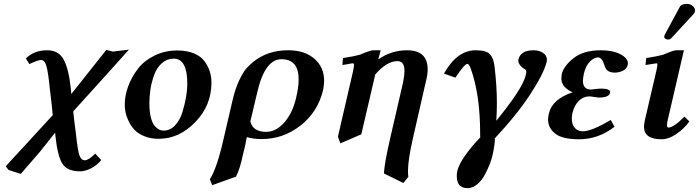

<svg xmlns="http://www.w3.org/2000/svg" viewBox="-20 -703 3589 986"><path d="M235.8 -247.1Q228 -328.1 219 -361.6Q210 -395 190.9 -395Q175.8 -395 130.9 -374L112.8 -402.8Q154.8 -444.8 222.2 -444.8Q280.3 -444.8 306.2 -398.4Q332 -352.1 342.8 -255.9Q343.8 -247.1 346.2 -220.2Q372.1 -253.4 433.6 -330.3Q495.1 -407.2 525.9 -446.8L560.1 -438Q604 -443.8 642.1 -448.2L536.1 -330.1L356 -130.9Q357.9 -111.8 362.5 -73Q367.2 -34.2 370.1 -15.1Q378.9 69.8 387.9 95Q397 120.1 416 120.1Q434.1 120.1 469.2 85.9L500 119.1Q478 146 447.5 161.4Q417 176.8 391.1 176.8Q324.2 176.8 299.6 136.5Q274.9 96.2 264.2 -8.8L263.2 -22Q237.3 10.3 187 74.2L86.9 189.9L23.9 169.9L9.8 150.9L22.9 136.2L251 -111.8Q244.6 -179.7 235.8 -247.1Z M747.1 -172.9Q747.1 -129.9 754.9 -99.4Q762.7 -68.8 775.1 -55.4Q787.6 -42 798.1 -37.1Q808.6 -32.2 819.8 -32.2Q854 -32.2 879.4 -59.6Q904.8 -86.9 917.2 -128.4Q929.7 -169.9 935.8 -206.5Q941.9 -243.2 941.9 -272Q941.9 -401.9 872.1 -401.9Q837.9 -401.9 811.8 -378.9Q785.6 -356 772.2 -319.6Q758.8 -283.2 752.9 -246.1Q747.1 -209 747.1 -172.9ZM620.6 -165Q620.6 -211.9 638.2 -259.5Q655.8 -307.1 687.7 -349.1Q719.7 -391.1 773.2 -417.5Q826.7 -443.8 890.6 -443.8Q939.5 -443.8 975.6 -429Q1011.7 -414.1 1030.3 -388.4Q1048.8 -362.8 1057.4 -335.9Q1065.9 -309.1 1065.9 -278.8Q1065.9 -161.6 982.9 -75.9Q899.9 9.8 794.9 9.8Q753.9 9.8 721.9 -3.2Q689.9 -16.1 671.4 -35.6Q652.8 -55.2 640.9 -80.1Q628.9 -105 624.8 -126Q620.6 -147 620.6 -165Z M1500.5 -200.2Q1513.7 -255.4 1513.7 -294.9Q1513.7 -398.9 1425.8 -398.9Q1340.8 -398.9 1301.8 -231.9L1265.6 -79.1Q1278.8 -25.9 1346.7 -25.9Q1397.5 -25.9 1439.9 -74Q1482.4 -122.1 1500.5 -200.2ZM1191.9 204.1 1069.8 248 1057.6 217.8Q1094.7 160.6 1129.9 2.9L1173.8 -186Q1188 -248 1208.7 -291Q1229.5 -334 1243.7 -350.1Q1257.8 -366.2 1281.7 -386.2Q1356 -445.3 1460.4 -444.8Q1544.4 -444.8 1594.5 -401.4Q1644.5 -357.9 1644.5 -288.1Q1644.5 -269 1639.6 -242.2Q1612.8 -128.4 1523.7 -58.6Q1434.6 11.2 1323.7 11.2Q1280.8 11.2 1247.6 1Q1244.6 12.2 1240.7 36.1Q1236.8 56.2 1228.5 86.9Q1212.9 164.1 1191.9 204.1Z M1935.1 -444.8 1922.4 -397.9Q1989.3 -444.8 2070.3 -444.8Q2176.3 -444.8 2176.3 -346.2Q2176.3 -320.3 2167 -284.2L2102.1 0Q2075.2 116.2 2075.2 173.8Q2075.2 195.8 2077.1 205.1L2051.3 236.8L1952.1 188Q1952.1 144 1985.4 0L2049.3 -276.9Q2057.1 -314 2057.1 -339.8Q2057.1 -388.7 2021 -389.2Q1966.8 -389.2 1907.2 -320.8L1835.4 -13.2L1728 33.2L1715.3 -1L1793 -336.9Q1797.9 -361.8 1798.3 -367.2Q1798.3 -378.4 1792 -377.9Q1788.1 -377.9 1783.2 -377Q1778.3 -376 1765.4 -373.5Q1752.4 -371.1 1738.3 -369.1L1741.2 -404.8Q1798.3 -413.6 1828.1 -421.9Q1833 -423.8 1839.1 -426.5Q1845.2 -429.2 1852.8 -432.1Q1860.4 -435.1 1863.3 -436Q1885.3 -444.8 1898.4 -444.8Z M2787.6 -386.2Q2772.5 -324.2 2701.7 -216.6Q2630.9 -108.9 2516.6 12.2L2522 8.8Q2520 47.9 2508.8 96.2Q2504.9 114.3 2495.8 137.7Q2486.8 161.1 2471.2 191.7Q2455.6 222.2 2431.6 242.7Q2407.7 263.2 2380.9 263.2Q2325.7 263.2 2325.7 201.2Q2325.7 186 2328.6 173.8Q2345.7 107.9 2449.7 -1L2445.8 2V-15.1Q2445.8 -218.3 2397 -352.1Q2388.2 -375 2379.9 -375Q2365.7 -375 2318.8 -304.2L2259.8 -325.2Q2327.6 -445.3 2422.9 -444.8Q2477.1 -444.8 2495.8 -424.8Q2514.6 -404.8 2519.5 -362.8Q2531.7 -261.7 2531.7 -174.8Q2531.7 -130.9 2528.8 -83Q2663.6 -248 2679.7 -315.9Q2682.6 -328.1 2682.6 -334Q2682.6 -342.8 2676.8 -347.2Q2663.6 -353 2652.6 -366Q2641.6 -378.9 2641.6 -393.1Q2641.6 -394 2642.1 -396Q2642.6 -397.9 2642.6 -398.9Q2654.8 -444.8 2719.7 -444.8Q2749.5 -444.8 2769 -431.4Q2788.6 -418 2788.6 -396Q2788.6 -395 2788.1 -391.6Q2787.6 -388.2 2787.6 -386.2Z M2919.4 -121.1Q2916.5 -106 2916.5 -92.8Q2916.5 -64 2931.6 -46.4Q2946.8 -28.8 2973.6 -28.8Q3017.6 -28.8 3116.7 -86.9L3135.7 -51.8Q3052.7 12.2 2953.6 12.2Q2866.7 12.2 2830.6 -17.3Q2794.4 -46.9 2794.4 -88.9Q2794.4 -100.1 2798.3 -118.2Q2814.5 -193.4 2920.4 -229Q2862.3 -255.9 2862.8 -299.8Q2862.8 -305.7 2864.7 -321.8Q2874.5 -363.8 2925.5 -404.3Q2976.6 -444.8 3065.4 -444.8Q3126.5 -444.8 3165.5 -424.8Q3204.6 -404.8 3204.6 -377Q3204.6 -373 3203.6 -370.1Q3198.7 -349.1 3178.7 -339.6Q3158.7 -330.1 3137.7 -330.1Q3094.7 -330.1 3085.4 -363.8Q3072.3 -407.7 3051.8 -408.2Q3031.7 -408.2 3010.3 -387.7Q2988.8 -367.2 2978.5 -325.2Q2973.6 -300.3 2973.6 -288.1Q2973.6 -243.2 3015.6 -243.2Q3018.6 -244.1 3023.4 -244.1Q3051.3 -248 3067.4 -248Q3113.3 -248 3113.8 -230Q3113.8 -228 3112.8 -227.1Q3107.9 -202.1 3056.6 -202.1Q3053.7 -202.1 3049.1 -202.6Q3044.4 -203.1 3038.6 -204.1Q3032.7 -205.1 3029.8 -205.1Q3014.6 -208 3006.3 -208Q2975.6 -208 2952.4 -185.1Q2929.2 -162.1 2919.4 -121.1Z M3492.2 -444.8 3408.2 -83Q3405.3 -68.8 3405.3 -61Q3405.3 -47.9 3413.1 -47.9Q3439 -47.9 3495.1 -104L3520 -79.1Q3492.2 -41 3452.6 -14.4Q3413.1 12.2 3377.9 12.2Q3287.1 12.2 3287.1 -51.8Q3287.1 -60.5 3291 -83L3350.1 -336.9Q3356 -361.8 3356 -371.1Q3356 -377.9 3351.1 -377.9Q3349.1 -377.9 3294.9 -369.1L3298.3 -404.8Q3355.5 -413.6 3385.3 -421.9L3419.9 -436Q3441.9 -444.8 3455.1 -444.8ZM3508.3 -683.1Q3523.4 -683.1 3536.4 -673.1Q3549.3 -663.1 3549.3 -649.9V-646Q3547.4 -636.2 3540 -628.9L3427.2 -506.8Q3421.4 -500 3409.2 -500Q3403.3 -500 3397.2 -503.9Q3391.1 -507.8 3391.1 -513.2Q3391.1 -519 3394 -524.9L3471.2 -668Q3479.5 -683.1 3508.3 -683.1Z"/></svg>

Font: Linux Libertine
Style: Semibold Italic
Weight: 600
Italic angle: -11.5°
Designer: Philipp H. Poll
Foundry: Philipp H. Poll
Version: Version 5.1.2 ; ttfautohint (v0.9)